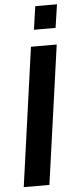

<svg xmlns="http://www.w3.org/2000/svg" viewBox="-60 -914 379 946"><g transform="rotate(-5 130.0 -441.5)"><path d="M241.2 -686 145 0H18.1L113.8 -686ZM259.8 -883.3 242.7 -768.1H135.7L152.3 -883.3Z"/></g></svg>

Font: Archivo Narrow
Style: Bold Italic
Weight: 700
Italic angle: -8°
Designer: Hector Gatti
Foundry: Hector Gatti
Version: 1.002; ttfautohint (v0.8)